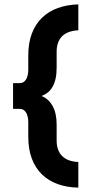

<svg xmlns="http://www.w3.org/2000/svg" viewBox="-20 -732 420 882"><path d="M339.8 129.9Q287.6 128.9 245.4 113.8Q203.1 98.6 172.9 69.3Q142.6 40 126.2 -3.4Q109.9 -46.9 109.9 -104V-169.9Q109.9 -197.8 99.9 -214.8Q89.8 -231.9 69.8 -231.9H40V-350.1H69.8Q89.8 -350.1 99.9 -367.4Q109.9 -384.8 109.9 -412.1V-477.1Q109.9 -534.2 126.2 -577.6Q142.6 -621.1 172.9 -650.4Q203.1 -679.7 245.4 -695.1Q287.6 -710.4 339.8 -711.9V-592.8Q290 -590.3 265.1 -565.2Q240.2 -540 240.2 -494.1V-421.9Q240.2 -392.6 235.4 -370.8Q230.5 -349.1 221.4 -333.3Q212.4 -317.4 199.5 -307.1Q186.5 -296.9 170.9 -291Q202.6 -278.8 221.4 -245.6Q240.2 -212.4 240.2 -159.2V-86.9Q240.2 -41 265.1 -15.6Q290 9.8 339.8 12.2Z"/></svg>

Font: Overpass
Style: Bold
Weight: 700
Designer: Delve Withrington
Foundry: Delve Fonts
Version: Version 1.001